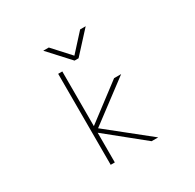

<svg xmlns="http://www.w3.org/2000/svg" viewBox="-198 -1163 1396 1378"><g transform="rotate(-30 500.0 -473.5)"><path d="M327.1 -949.2H373L502.9 -806.6L632.8 -949.2H678.7L519.5 -775.4H486.3ZM371.1 -244.1V2H336.9V-752H371.1V-298.8L668.9 -524.4H727.5L389.6 -270.5L730.5 2H675.8Z"/></g></svg>

Font: GenEi Gothic M ExtraLight
Style: Regular
Weight: 200
Designer: o_tamon (Modified); [Source Han Sans]
Ryoko NISHIZUKA  (kana & ideographs); Paul D. Hunt (Latin, Greek & Cyrillic); Wenl
Version: Version 1.1a;Original Version 1.004